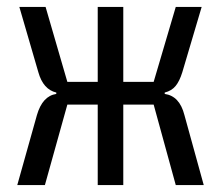

<svg xmlns="http://www.w3.org/2000/svg" viewBox="-20 -536 640 556"><path d="M263 -233H175L110 0H30L87 -203Q103 -258 143 -264V-268Q105 -277 91 -327L36 -516H112L175 -299H263V-516H337V-299H425L489 -516H564L508 -327Q500 -301 488.5 -287Q477 -273 457 -268V-264Q500 -258 514 -203L570 0H489L425 -233H337V0H263Z"/></svg>

Font: IBM Plaex Mono
Style: Regular
Weight: 400
Designer: Mike Abbink, Paul van der Laan, Pieter van Rosmalen
Foundry: Bold Monday
Version: Version 2.003